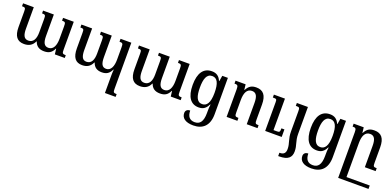

<svg xmlns="http://www.w3.org/2000/svg" viewBox="1 -1395 5201 2545"><g transform="rotate(20 2602.0 -122.0)"><path d="M589 -492V-453C636 -453 640 -444 640 -389V-216C640 -125 612 -52 541 -52C481 -52 459 -98 459 -191V-492H307V-453C354 -453 358 -446 358 -389V-203C358 -116 330 -51 258 -51C196 -51 176 -101 176 -191V-492H25V-451C71 -451 76 -446 76 -392V-176C76 -48 123 11 219 11C283 11 335 -13 364 -78H369C388 -20 431 11 502 11C567 11 609 -11 639 -76H643L652 0H792V-39C745 -39 740 -48 740 -100V-492Z M1400 -492V-451C1447 -451 1451 -442 1451 -388V-216C1451 -125 1423 -52 1355 -52C1296 -52 1276 -98 1276 -191V-492H1124V-451C1170 -451 1175 -444 1175 -387V-203C1175 -116 1149 -51 1078 -51C1018 -51 999 -101 999 -191V-492H848V-451C894 -451 899 -446 899 -392V-176C899 -48 945 11 1039 11C1102 11 1152 -13 1181 -78H1186C1205 -20 1247 11 1316 11C1378 11 1420 -11 1450 -76H1455C1453 -51 1451 -26 1451 0V254H1602V215C1556 215 1552 206 1552 154V-492Z M2224 -492V-453C2271 -453 2275 -444 2275 -389V-216C2275 -125 2247 -52 2176 -52C2116 -52 2094 -98 2094 -191V-492H1942V-453C1989 -453 1993 -446 1993 -389V-203C1993 -116 1965 -51 1893 -51C1831 -51 1811 -101 1811 -191V-492H1660V-451C1706 -451 1711 -446 1711 -392V-176C1711 -48 1758 11 1854 11C1918 11 1970 -13 1999 -78H2004C2023 -20 2066 11 2137 11C2202 11 2244 -11 2274 -76H2278L2287 0H2427V-39C2380 -39 2375 -48 2375 -100V-492Z M2696 258C2829 258 2914 183 2914 21V-492H2835L2822 -414H2817C2791 -474 2751 -502 2687 -502C2570 -502 2507 -414 2507 -246C2507 -75 2571 9 2682 9C2747 9 2784 -20 2813 -80H2819C2814 -44 2813 -16 2813 15V40C2813 164 2772 211 2699 211C2628 211 2593 166 2593 86C2552 86 2529 108 2529 143C2529 213 2585 258 2696 258ZM2710 -48C2634 -48 2609 -125 2609 -245C2609 -365 2634 -444 2713 -444C2784 -444 2816 -378 2816 -245C2816 -96 2772 -48 2710 -48Z M3511 -41C3465 -41 3460 -48 3460 -105V-314C3460 -444 3411 -502 3314 -502C3249 -502 3210 -480 3176 -416H3173L3164 -492H3022V-451C3066 -451 3075 -443 3075 -389V0H3227V-41C3181 -41 3175 -48 3175 -103V-275C3175 -369 3202 -439 3275 -439C3339 -439 3359 -387 3359 -299V0H3511ZM3852 -106H3810C3810 -52 3803 -48 3762 -48H3719V-492H3563V-451H3578C3613 -451 3619 -445 3619 -405V0H3852Z M3943 -112C3943 1 3981 39 3981 125C3981 180 3956 207 3902 207H3895V254H3910C4031 254 4080 208 4080 122C4080 31 4043 -5 4043 -112V-492H3887V-451H3902C3937 -451 3943 -443 3943 -395Z M4362 258C4495 258 4580 183 4580 21V-492H4501L4488 -414H4483C4457 -474 4417 -502 4353 -502C4236 -502 4173 -414 4173 -246C4173 -75 4237 9 4348 9C4413 9 4450 -20 4479 -80H4485C4480 -44 4479 -16 4479 15V40C4479 164 4438 211 4365 211C4294 211 4259 166 4259 86C4218 86 4195 108 4195 143C4195 213 4251 258 4362 258ZM4376 -48C4300 -48 4275 -125 4275 -245C4275 -365 4300 -444 4379 -444C4450 -444 4482 -378 4482 -245C4482 -96 4438 -48 4376 -48Z M5126 -100V-317C5126 -444 5077 -502 4980 -502C4915 -502 4876 -482 4842 -416H4839L4830 -492H4688V-451C4732 -451 4741 -443 4741 -389V254H5169V206H4841V-275C4841 -369 4868 -439 4941 -439C5005 -439 5025 -387 5025 -299V0H5177V-41C5132 -41 5126 -48 5126 -100Z"/></g></svg>

Font: Noto Serif Armenian SemiCondensed Medium
Style: Regular
Weight: 500
Width: 4
Designer: Monotype Design Team
Foundry: Monotype Imaging Inc.
Version: Version 2.008